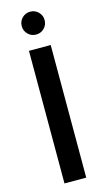

<svg xmlns="http://www.w3.org/2000/svg" viewBox="-135 -929 533 972"><g transform="rotate(-15 132.0 -442.5)"><path d="M132 -765Q107 -765 89.5 -782.5Q72 -800 72 -825Q72 -850 89.5 -867.5Q107 -885 132 -885Q157 -885 174.5 -867.5Q192 -850 192 -825Q192 -800 174.5 -782.5Q157 -765 132 -765ZM189 -695V0H75V-695Z"/></g></svg>

Font: Fz Poppins Med
Style: Regular
Weight: 500
Designer: Ninad Kale (Devanagari), Jonny Pinhorn (Latin)
Foundry: Indian Type Foundry
Version: Vit hóa bi Vntype.Com & FontZin.Com